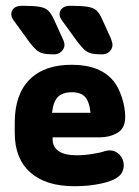

<svg xmlns="http://www.w3.org/2000/svg" viewBox="-20 -633 482 664"><path d="M162 -158H325Q359 -158 386 -173.5Q413 -189 413 -229Q413 -261 401.5 -296Q390 -331 374 -351Q328 -409 228 -409Q133 -409 82 -357.5Q31 -306 31 -209V-173Q31 -85 84.5 -37Q138 11 237 11Q287 11 329 2Q371 -7 389 -22Q398 -28 403 -39Q408 -50 408 -61Q408 -83 393.5 -98Q379 -113 359 -113Q353 -113 345 -111Q328 -105 299.5 -100.5Q271 -96 245 -96Q205 -96 183.5 -110Q162 -124 162 -151ZM293 -243H160Q164 -281 180 -297.5Q196 -314 229 -314Q259 -314 274 -298Q289 -282 293 -243ZM196 -560 249 -487Q262 -470 272.5 -460.5Q283 -451 297 -448Q311 -445 334 -445Q349 -445 359 -455Q369 -465 369 -478Q369 -486 363 -501L333 -567Q325 -586 314.5 -596Q304 -606 283.5 -609.5Q263 -613 222 -613Q206 -613 196 -605Q186 -597 186 -583Q186 -573 196 -560ZM29 -560 82 -487Q95 -470 105.5 -460.5Q116 -451 130 -448Q144 -445 168 -445Q182 -445 192.5 -455Q203 -465 203 -478Q203 -487 196 -501L166 -567Q157 -586 147 -596Q137 -606 117 -609.5Q97 -613 56 -613Q38 -613 28.5 -605Q19 -597 19 -583Q19 -572 29 -560Z"/></svg>

Font: Beiruti ExtraBold
Style: Regular
Weight: 800
Designer: Arlette Boutros
Foundry: Boutros
Version: Version 1.41